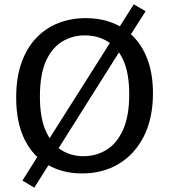

<svg xmlns="http://www.w3.org/2000/svg" viewBox="-20 -794 782 890"><path d="M600 -774 655 -742 576 -618 561 -598 234 -79 227 -64 139 76 84 43 172 -97 183 -111 515 -635 521 -649ZM360 10Q271 10 202 -29.5Q133 -69 94 -147.5Q55 -226 55 -342Q55 -434 79.5 -503Q104 -572 148 -618Q192 -664 250.5 -687Q309 -710 378 -710Q445 -710 501.5 -688Q558 -666 600 -622.5Q642 -579 665.5 -513.5Q689 -448 689 -362Q689 -245 646.5 -161.5Q604 -78 530 -34Q456 10 360 10ZM367 -70Q425 -70 473 -99Q521 -128 550 -191.5Q579 -255 579 -357Q579 -454 552 -514Q525 -574 478.5 -602Q432 -630 373 -630Q316 -630 268.5 -601.5Q221 -573 193 -511Q165 -449 165 -346Q165 -249 191.5 -188.5Q218 -128 263.5 -99Q309 -70 367 -70Z"/></svg>

Font: Bitter Thin Medium
Style: Regular
Weight: 500
Version: Version 3.021